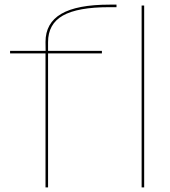

<svg xmlns="http://www.w3.org/2000/svg" viewBox="-20 -809 736 829"><path d="M176.5 0V-578.5H23.5V-589.5H177L176.5 -628Q176.5 -709.5 244.5 -749.2Q312.5 -789 453 -789H483V-778H451.5Q315.5 -778 251.5 -741.8Q187.5 -705.5 187.5 -627V-589.5H420V-578.5H187.5V0ZM591.5 0V-785H602.5V0Z"/></svg>

Font: Anybody ExtraExpanded Thin
Style: Regular
Weight: 100
Width: 8
Designer: Tyler Finck
Foundry: Etcetera Type Company
Version: Version 1.010; ttfautohint (v1.8.3) -l 8 -r 50 -G 200 -x 14 